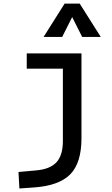

<svg xmlns="http://www.w3.org/2000/svg" viewBox="-20 -815 626 1069"><path d="M87.9 234.4 83 142.6 180.7 133.8Q259.3 127 294.7 88.1Q330.1 49.3 330.1 -30.3V-187.5H433.6V-45.9Q433.6 92.3 371.1 155.5Q308.6 218.8 170.9 228.5ZM128.9 -432.6V-517.6H337.9V-432.6ZM330.1 -170.9V-517.6H433.6V-170.9ZM222.7 -609.4 339.8 -794.9H423.8L541 -609.4H437.5L377 -729.5H386.7L326.2 -609.4Z"/></svg>

Font: Cascadia Code PL
Style: Regular
Weight: 400
Monospace: yes
Designer: Aaron Bell
Foundry: Saja Typeworks
Version: Version 2102.003